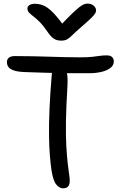

<svg xmlns="http://www.w3.org/2000/svg" viewBox="-20 -1012 657 1045"><path d="M323.8 13Q303.4 13 286.1 -7.9Q268.8 -28.8 259.8 -88.2Q255.2 -120.4 251.4 -166.3Q247.6 -212.2 246.8 -274.4Q246 -336.6 249.4 -418.5Q252.8 -500.4 261.8 -606.4Q263.8 -628.8 273.3 -642.4Q282.8 -656 299.4 -656Q330.2 -656 340.5 -630Q350.8 -604 346.8 -538Q340 -428 338.9 -348.4Q337.8 -268.8 341.1 -213.7Q344.4 -158.6 348.6 -122.4Q352.8 -86.2 356.2 -64.1Q359.6 -42 359.6 -27.4Q359.6 -5.6 349.9 3.7Q340.2 13 323.8 13ZM468.4 -613.6Q412.6 -613.6 367.5 -613.6Q322.4 -613.6 282.3 -614.6Q242.2 -615.6 201.6 -616.9Q161 -618.2 114.2 -619.8Q74.6 -621.4 53.8 -629.1Q33 -636.8 25.3 -648.3Q17.6 -659.8 17.6 -674.2Q17.6 -688.2 27.7 -697.5Q37.8 -706.8 61.4 -706.8Q119.2 -706.8 164.1 -705.7Q209 -704.6 248.5 -703.4Q288 -702.2 327.8 -701.1Q367.6 -700 415 -700Q459 -700 483.1 -702.8Q507.2 -705.6 524 -708.1Q540.8 -710.6 561 -710.6Q581 -710.6 590.2 -701.3Q599.4 -692 599.4 -677.8Q599.4 -656 580.1 -641.6Q560.8 -627.2 530.8 -620.4Q500.8 -613.6 468.4 -613.6ZM457.6 -992.4Q470.8 -992.4 481.1 -986.9Q491.4 -981.4 497.2 -973.2Q503 -965 503 -955.2Q503 -948.4 498.4 -939.7Q493.8 -931 476.5 -914Q459.2 -897 421.8 -864.8Q391.4 -838.4 375 -822Q358.6 -805.6 346 -798.2Q333.4 -790.8 312.4 -790.8Q289.6 -790.8 273.1 -801.3Q256.6 -811.8 237 -841.2Q214.2 -874.8 194.6 -893.9Q175 -913 160.3 -924Q145.6 -935 137.4 -944.2Q129.2 -953.4 129.2 -965.6Q129.2 -977 140.1 -984.2Q151 -991.4 169.4 -991.4Q193.6 -991.4 216.1 -982.3Q238.6 -973.2 265.5 -946.8Q292.4 -920.4 330.6 -867L302.4 -866.6Q345 -911.6 371.6 -937.3Q398.2 -963 414 -974.8Q429.8 -986.6 439.4 -989.5Q449 -992.4 457.6 -992.4Z"/></svg>

Font: Shantell Sans Light
Style: Regular
Weight: 300
Designer: Stephen Nixon, Anya Danilova, Shantell Martin
Foundry: Arrow Type
Version: Version 1.011;[c5ecc13dd]